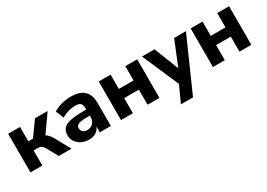

<svg xmlns="http://www.w3.org/2000/svg" viewBox="-1 -1218 2942 2115"><g transform="rotate(-30 1470.5 -160.5)"><path d="M66 0V-491H217V-308H276L407 -491H568L413 -271Q434 -258 451.5 -237.5Q469 -217 484 -190L588 0H427L348 -142Q332 -171 315 -181.5Q298 -192 271 -192H217V0Z M811 11Q756 11 714 -10Q672 -31 647.5 -67Q623 -103 623 -148Q623 -201 651 -233Q679 -265 742 -278.5Q805 -292 909 -292H945V-309Q945 -353 925 -371.5Q905 -390 857 -390Q817 -390 772.5 -377.5Q728 -365 684 -340L643 -441Q669 -458 706.5 -472Q744 -486 785 -493.5Q826 -501 863 -501Q977 -501 1033 -449.5Q1089 -398 1089 -290V0H948V-74Q933 -35 897.5 -12Q862 11 811 11ZM845 -90Q887 -90 916 -119Q945 -148 945 -194V-214H910Q833 -214 801 -200.5Q769 -187 769 -154Q769 -126 788.5 -108Q808 -90 845 -90Z M1218 0V-491H1369V-309H1556V-491H1707V0H1556V-192H1369V0Z M1876 180 1970 -27 1768 -491H1927L2050 -179L2177 -491H2327L2030 180Z M2387 0V-491H2538V-309H2725V-491H2876V0H2725V-192H2538V0Z"/></g></svg>

Font: Nunito Sans ExtraBold
Style: Regular
Weight: 800
Designer: Vernon Adams
Foundry: Vernon Adams
Version: Version 3.101; ttfautohint (v1.8.4.7-5d5b);gftools[0.9.27]